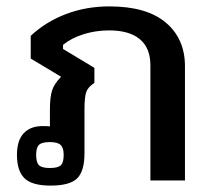

<svg xmlns="http://www.w3.org/2000/svg" viewBox="-20 -564 651 600"><path d="M33 -80Q33 -125 54 -147.5Q75 -170 113 -170Q127 -170 136 -169V-222Q136 -259 142.5 -280.5Q149 -302 171 -324L76 -381V-452Q123 -496 186 -520Q249 -544 322 -544Q438 -544 498 -493.5Q558 -443 558 -357V0H450V-360Q450 -414 417 -441.5Q384 -469 321 -469Q279 -469 241 -457Q203 -445 177 -424V-411L275 -352V-305Q255 -292 249.5 -276.5Q244 -261 244 -221V-85Q244 -29 221 -6.5Q198 16 138 16Q80 16 56.5 -7Q33 -30 33 -80ZM179 -80Q179 -102 169.5 -111Q160 -120 136 -120Q111 -120 102 -111.5Q93 -103 93 -80Q93 -56 102 -47.5Q111 -39 136 -39Q161 -39 170 -47.5Q179 -56 179 -80Z"/></svg>

Font: Pridi
Style: Regular
Weight: 400
Designer: Katatrad Team
Foundry: CadsonDemak
Version: Version 1.001